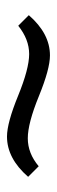

<svg xmlns="http://www.w3.org/2000/svg" viewBox="178 -586 166 563"><g transform="rotate(-90 261.5 -304.0)"><path d="M381 -241Q341 -241 261.5 -273.5Q182 -306 138 -306Q94 -306 56 -274L25 -305Q79 -367 143 -367Q183 -367 262.5 -334.5Q342 -302 385 -302Q428 -302 468 -334L499 -303Q445 -241 381 -241Z"/></g></svg>

Font: Average Sans
Style: Regular
Weight: 400
Designer: Eduardo Rodriguez Tunni
Foundry: Eduardo Rodriguez Tunni
Version: Version 1.001